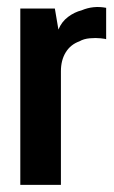

<svg xmlns="http://www.w3.org/2000/svg" viewBox="-20 -519 321 539"><path d="M37 0V-495H134L144 -436Q153 -458 171 -471.5Q189 -485 209 -490Q242 -504 278 -497V-409Q276 -410 262.5 -411.5Q249 -413 232 -411.5Q215 -410 203 -403Q178 -394 164.5 -372Q151 -350 151 -319V0Z"/></svg>

Font: Alumni Sans Thin
Style: Bold
Weight: 700
Version: Version 1.018